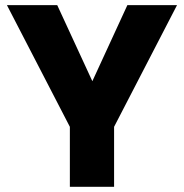

<svg xmlns="http://www.w3.org/2000/svg" viewBox="-20 -722 711 742"><path d="M472.2 -702.1H664.1L420.9 -231.9V0H250V-231.9L6.8 -702.1H201.2L336.9 -408.2Z"/></svg>

Font: PoppinsZ
Style: Bold
Weight: 700
Designer: Ninad Kale (Devanagari), Jonny Pinhorn (Latin)
Foundry: Indian Type Foundry
Version: Version 3.002;FEAKit 1.0